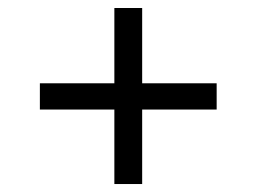

<svg xmlns="http://www.w3.org/2000/svg" viewBox="-20 -629 644 482"><path d="M80.1 -354V-419.9H267.1V-608.9H336.9V-419.9H523.9V-354H336.9V-167H267.1V-354Z"/></svg>

Font: Kelly Slab
Style: Regular
Weight: 400
Designer: Denis Masharov
Foundry: Denis Masharov
Version: Version 1.001